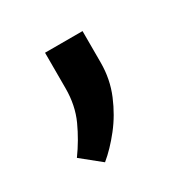

<svg xmlns="http://www.w3.org/2000/svg" viewBox="-79 -180 427 431"><g transform="rotate(-30 134.0 36.0)"><path d="M85.9 -12.2V-104.5H183.1V-22.9Q183.1 20 167.2 57.9Q151.4 95.7 127.7 125.7Q104 155.8 79.6 175.8L29.8 135.7Q53.2 103.5 69.6 67.6Q85.9 31.7 85.9 -12.2Z"/></g></svg>

Font: Vazirmatn RD UI FD Medium
Style: Regular
Weight: 500
Designer: Saber Rastikerdar
Foundry: Saber Rastikerdar
Version: Version 33.003